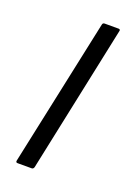

<svg xmlns="http://www.w3.org/2000/svg" viewBox="-100 -517 399 563"><g transform="rotate(20 99.0 -236.0)"><path d="M79 -6Q77 0 72 0H28Q22 0 23 -6L121 -466Q122 -472 128 -472H172Q174 -472 175.5 -470.5Q177 -469 176 -466Z"/></g></svg>

Font: Glory Light
Style: Italic
Weight: 300
Italic angle: -12°
Version: Version 1.011